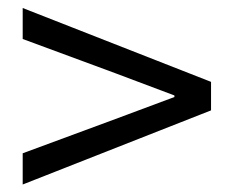

<svg xmlns="http://www.w3.org/2000/svg" viewBox="-20 -616 595 489"><path d="M37.8 -146.1V-225.6L274.3 -313L424.2 -368.9V-372.9L274.3 -429.3L37.8 -516.7V-595.6L517.5 -407.5V-334.9Z"/></svg>

Font: Noto Sans KR Thin
Style: Regular
Weight: 100
Designer: Ryoko NISHIZUKA 西塚涼子 (kana, bopomofo & ideographs); Paul D. Hunt (Latin, Greek & Cyrillic); Sandoll Communications 산돌커뮤니
Foundry: Adobe
Version: Version 2.004-H2;hotconv 1.0.118;makeotfexe 2.5.65603